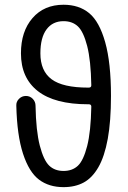

<svg xmlns="http://www.w3.org/2000/svg" viewBox="-20 -770 540 810"><path d="M354.5 -400.4Q365.2 -400.4 365.2 -410.2Q363.3 -515.6 347.7 -576.2Q332 -636.7 308.6 -658.7Q285.2 -680.7 248 -680.7Q202.1 -680.7 176.3 -646Q150.4 -611.3 150.4 -544.9Q150.4 -470.7 197.8 -435.5Q245.1 -400.4 351.6 -400.4ZM248 19.5Q186.5 19.5 144.5 -12.2Q102.5 -43.9 77.1 -121.6Q51.8 -199.2 48.8 -324.2Q47.9 -340.8 60.1 -353Q72.3 -365.2 89.4 -365.2Q106.4 -365.2 118.2 -353Q129.9 -340.8 129.9 -324.2Q131.8 -217.8 147.9 -155.8Q164.1 -93.8 187.5 -71.3Q210.9 -48.8 248 -48.8Q285.2 -48.8 308.6 -70.8Q332 -92.8 347.7 -153.8Q363.3 -214.8 365.2 -320.3Q365.2 -330.1 354.5 -330.1H351.6Q210.9 -330.1 139.6 -385.7Q68.4 -441.4 68.4 -544.9Q68.4 -637.7 117.2 -693.8Q166 -750 248 -750Q313.5 -750 356.4 -714.4Q399.4 -678.7 423.8 -591.8Q448.2 -504.9 448.2 -365.2Q448.2 -258.8 434.6 -184.1Q420.9 -109.4 395 -64.5Q369.1 -19.5 333 0Q296.9 19.5 248 19.5Z"/></svg>

Font: Rounded-X Mgen+ 2m regular
Style: Regular
Weight: 400
Designer: [Source Han Sans]
Ryoko NISHIZUKA  (kana & ideographs); Paul D. Hunt (Latin, Greek & Cyrillic); Wenlong ZHANG  (bopomofo
Version: Version 1.059.20150602